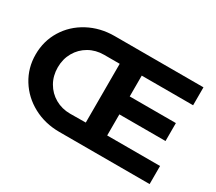

<svg xmlns="http://www.w3.org/2000/svg" viewBox="-128 -957 1363 1214"><g transform="rotate(30 553.5 -350.0)"><path d="M1061 -132V0H402Q297 0 211.5 -46Q126 -92 76.5 -172Q27 -252 27 -350Q27 -448 76 -528Q125 -608 211 -654Q297 -700 402 -700H1050V-569H675V-417H1012V-286H675V-132ZM517 -135V-564H403Q343 -564 294 -536Q245 -508 217 -459Q189 -410 189 -349Q189 -288 217 -239Q245 -190 294 -162Q343 -134 403 -134Z"/></g></svg>

Font: Argentum Sans SemiBold
Style: Regular
Weight: 600
Designer: Julieta Ulanovsky (Modified by Cristiano Sobral)
Foundry: Julieta Ulanovsky
Version: Version 5.001;November 22, 2018;FontCreator 11.5.0.2425 64-b